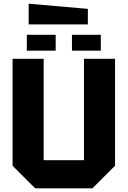

<svg xmlns="http://www.w3.org/2000/svg" viewBox="-20 -1018 690 1038"><path d="M48 -122V-700H216V-152H434V-700H602V-122L480 0H170ZM125 -744V-830H281V-744ZM369 -744V-830H525V-744ZM455 -886H135V-998L455 -970Z"/></svg>

Font: Tektur
Style: Bold
Weight: 700
Designer: Adam Jagosz
Foundry: Adam Jagosz
Version: Version 1.005;gftools[0.9.30]